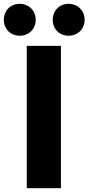

<svg xmlns="http://www.w3.org/2000/svg" viewBox="-54 -985 463 1005"><path d="M86 0H265V-745H86ZM49 -798C98 -798 133 -834 133 -882C133 -928 98 -965 49 -965C0 -965 -34 -928 -34 -882C-34 -834 0 -798 49 -798ZM305 -798C354 -798 389 -834 389 -882C389 -928 354 -965 305 -965C256 -965 222 -928 222 -882C222 -834 256 -798 305 -798Z"/></svg>

Font: Noto Sans CJK HK Black
Style: Regular
Weight: 900
Designer: Ryoko NISHIZUKA 西塚涼子 (kana, bopomofo & ideographs); Paul D. Hunt (Latin, Greek & Cyrillic); Sandoll Communications 산돌커뮤니
Foundry: Adobe
Version: Version 2.004;hotconv 1.0.118;makeotfexe 2.5.65603